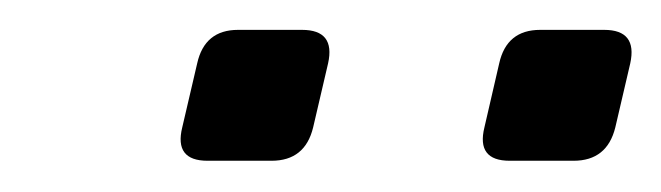

<svg xmlns="http://www.w3.org/2000/svg" viewBox="-20 -711 434 126"><path d="M116.2 -605.5Q94.2 -605.5 99.6 -627.4L109.4 -669.4Q114.3 -691.4 136.2 -691.4H178.2Q200.2 -691.4 195.3 -669.4L185.5 -627.4Q180.2 -605.5 158.2 -605.5ZM314.5 -605.5Q292.5 -605.5 297.9 -627.4L307.6 -669.4Q312.5 -691.4 334.5 -691.4H376.5Q398.4 -691.4 393.6 -669.4L383.8 -627.4Q378.4 -605.5 356.4 -605.5Z"/></svg>

Font: Istok Web
Style: BoldItalic
Weight: 700
Italic angle: -13°
Designer: Andrey V. Panov
Foundry: Andrey V. Panov
Version: Version 1.0.2g